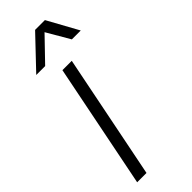

<svg xmlns="http://www.w3.org/2000/svg" viewBox="-235 -722 745 745"><g transform="rotate(-45 138.0 -349.0)"><path d="M168 -512.7 65.4 0H14.2L116.7 -512.7ZM152.3 -698.2H206.1L275.9 -571.3H227.1L171.9 -666L80.6 -571.3H31.7Z"/></g></svg>

Font: Sansation Light
Style: Light Italic
Weight: 300
Designer: Bernd Montag
Version: Version 1.301